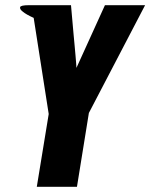

<svg xmlns="http://www.w3.org/2000/svg" viewBox="-20 -721 580 741"><path d="M540 -701 323 -285 277 0H122L168 -281L110 -652Q81 -665 68 -676Q56 -685 57.5 -693Q59 -701 92 -701H254Q260 -639 264 -588Q266 -566 268 -545Q270 -524 271.5 -506Q273 -488 274 -475.5Q275 -463 275 -459L385 -701Z"/></svg>

Font: Relentless
Style: Condensed Bold Italic
Weight: 700
Width: 3
Italic angle: -7°
Designer: Sparks studio
Foundry: Sparks Studio
Version: Version 1.101